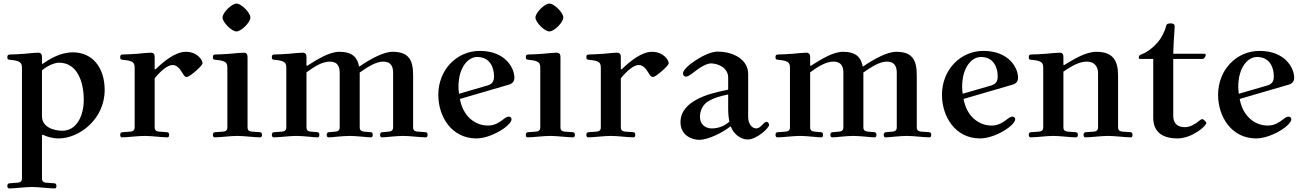

<svg xmlns="http://www.w3.org/2000/svg" viewBox="-20 -763 7295 1075"><path d="M21 278C21 288 26 292 32 292C45 292 72 290 92 288C115 286 140 284 159 284C178 284 203 286 226 288C246 290 273 292 286 292C292 292 296 288 296 278C296 269 292 263 282 263L240 260C227 259 215 255 215 236V-5L219 -9C244 3 273 12 309 12C422 12 566 -94 566 -259C566 -387 496 -470 388 -470C317 -470 255 -431 218 -405L215 -407V-440C215 -454 214 -468 193 -468C177 -468 150 -465 118 -462C93 -460 52 -458 38 -458C25 -458 21 -454 21 -442C21 -429 27 -429 38 -428C52 -427 73 -424 85 -418C97 -412 103 -404 103 -383V236C103 255 90 259 77 260L35 263C25 263 21 269 21 278ZM215 -112V-369C242 -392 282 -412 311 -412C416 -412 449 -298 449 -205C449 -110 406 -31 330 -31C281 -31 215 -51 215 -112Z M653 -8C653 2 657 6 663 6C676 6 703 4 723 2C746 0 771 -2 790 -2C809 -2 834 0 857 2C877 4 904 6 917 6C923 6 927 2 927 -8C927 -17 924 -23 914 -23L872 -26C859 -27 846 -31 846 -50V-325C880 -366 918 -399 946 -399C971 -399 987 -378 1001 -355C1010 -340 1015 -332 1026 -332C1035 -332 1058 -349 1079 -368C1098 -385 1114 -401 1114 -409C1114 -427 1084 -473 1021 -473C964 -473 901 -424 850 -374L846 -377V-440C846 -454 845 -468 824 -468C808 -468 781 -465 749 -462C724 -460 683 -458 669 -458C656 -458 653 -454 653 -442C653 -429 659 -429 670 -428C684 -427 705 -424 717 -418C729 -412 734 -404 734 -383V-50C734 -31 722 -27 709 -26L667 -23C657 -23 653 -17 653 -8Z M1226 -665C1226 -638 1277 -587 1304 -587C1331 -587 1382 -638 1382 -665C1382 -692 1331 -743 1304 -743C1277 -743 1226 -692 1226 -665ZM1172 -8C1172 2 1176 6 1182 6C1195 6 1222 4 1242 2C1265 0 1290 -2 1309 -2C1328 -2 1353 0 1376 2C1396 4 1423 6 1436 6C1442 6 1447 2 1447 -8C1447 -17 1443 -23 1433 -23L1391 -26C1378 -27 1366 -31 1366 -50V-440C1366 -454 1365 -468 1344 -468C1328 -468 1300 -465 1268 -462C1243 -460 1202 -458 1188 -458C1175 -458 1172 -454 1172 -442C1172 -429 1178 -429 1189 -428C1203 -427 1224 -424 1236 -418C1248 -412 1253 -404 1253 -383V-50C1253 -31 1241 -27 1228 -26L1186 -23C1176 -23 1172 -17 1172 -8Z M1502 -8C1502 2 1507 6 1513 6C1526 6 1553 4 1573 2C1596 0 1620 -2 1639 -2C1658 -2 1683 0 1706 2C1726 4 1748 6 1758 6C1764 6 1768 2 1768 -8C1768 -17 1765 -23 1755 -23L1721 -26C1708 -27 1696 -31 1696 -50V-358C1732 -384 1780 -418 1826 -418C1878 -418 1882 -380 1882 -353V-50C1882 -31 1870 -27 1857 -26L1823 -23C1813 -23 1809 -17 1809 -8C1809 2 1814 6 1820 6C1830 6 1851 4 1871 2C1894 0 1919 -2 1938 -2C1957 -2 1982 0 2005 2C2025 4 2047 6 2057 6C2063 6 2067 2 2067 -8C2067 -17 2064 -23 2054 -23L2020 -26C2007 -27 1994 -31 1994 -50V-357C2034 -385 2083 -418 2125 -418C2177 -418 2181 -380 2181 -353V-50C2181 -31 2169 -27 2156 -26L2122 -23C2112 -23 2108 -17 2108 -8C2108 2 2112 6 2118 6C2128 6 2150 4 2170 2C2193 0 2218 -2 2237 -2C2256 -2 2281 0 2304 2C2324 4 2351 6 2364 6C2370 6 2374 2 2374 -8C2374 -17 2371 -23 2361 -23L2319 -26C2306 -27 2293 -31 2293 -50V-340C2293 -422 2273 -473 2178 -473C2126 -473 2051 -431 1993 -391L1990 -392C1981 -442 1952 -473 1880 -473C1823 -473 1756 -430 1699 -394L1696 -397V-440C1696 -454 1695 -468 1674 -468C1658 -468 1630 -465 1598 -462C1573 -460 1532 -458 1518 -458C1505 -458 1502 -454 1502 -442C1502 -429 1508 -429 1519 -428C1533 -427 1554 -424 1566 -418C1578 -412 1583 -404 1583 -383V-50C1583 -31 1571 -27 1558 -26L1516 -23C1506 -23 1502 -17 1502 -8Z M2434 -232C2434 -111 2508 12 2647 12C2732 12 2844 -61 2844 -95C2844 -103 2839 -110 2829 -110C2818 -110 2810 -104 2793 -91C2777 -79 2750 -60 2713 -60C2635 -60 2571 -117 2555 -209L2829 -289C2848 -294 2860 -306 2860 -328C2860 -383 2809 -478 2666 -478C2538 -478 2434 -373 2434 -232ZM2547 -277C2547 -385 2600 -444 2652 -444C2724 -444 2746 -384 2746 -336C2746 -304 2733 -291 2708 -284L2550 -238C2548 -251 2547 -265 2547 -277Z M2978 -665C2978 -638 3029 -587 3056 -587C3083 -587 3134 -638 3134 -665C3134 -692 3083 -743 3056 -743C3029 -743 2978 -692 2978 -665ZM2924 -8C2924 2 2928 6 2934 6C2947 6 2974 4 2994 2C3017 0 3042 -2 3061 -2C3080 -2 3105 0 3128 2C3148 4 3175 6 3188 6C3194 6 3199 2 3199 -8C3199 -17 3195 -23 3185 -23L3143 -26C3130 -27 3118 -31 3118 -50V-440C3118 -454 3117 -468 3096 -468C3080 -468 3052 -465 3020 -462C2995 -460 2954 -458 2940 -458C2927 -458 2924 -454 2924 -442C2924 -429 2930 -429 2941 -428C2955 -427 2976 -424 2988 -418C3000 -412 3005 -404 3005 -383V-50C3005 -31 2993 -27 2980 -26L2938 -23C2928 -23 2924 -17 2924 -8Z M3263 -8C3263 2 3267 6 3273 6C3286 6 3313 4 3333 2C3356 0 3381 -2 3400 -2C3419 -2 3444 0 3467 2C3487 4 3514 6 3527 6C3533 6 3537 2 3537 -8C3537 -17 3534 -23 3524 -23L3482 -26C3469 -27 3456 -31 3456 -50V-325C3490 -366 3528 -399 3556 -399C3581 -399 3597 -378 3611 -355C3620 -340 3625 -332 3636 -332C3645 -332 3668 -349 3689 -368C3708 -385 3724 -401 3724 -409C3724 -427 3694 -473 3631 -473C3574 -473 3511 -424 3460 -374L3456 -377V-440C3456 -454 3455 -468 3434 -468C3418 -468 3391 -465 3359 -462C3334 -460 3293 -458 3279 -458C3266 -458 3263 -454 3263 -442C3263 -429 3269 -429 3280 -428C3294 -427 3315 -424 3327 -418C3339 -412 3344 -404 3344 -383V-50C3344 -31 3332 -27 3319 -26L3277 -23C3267 -23 3263 -17 3263 -8Z M3790 -79C3790 -6 3852 20 3896 20C3942 20 4025 -19 4069 -55H4072C4086 -13 4127 18 4166 18C4218 18 4286 -47 4286 -63C4286 -74 4278 -81 4272 -81C4265 -81 4256 -73 4248 -64C4237 -52 4226 -44 4214 -44C4190 -44 4169 -70 4169 -107V-348C4169 -429 4088 -474 3997 -474C3931 -474 3804 -386 3804 -353C3804 -342 3810 -334 3821 -334C3835 -334 3860 -355 3873 -365C3903 -389 3939 -408 3960 -408C3999 -408 4057 -385 4057 -328V-261C3987 -246 3931 -234 3874 -202C3837 -181 3790 -143 3790 -79ZM3899 -108C3899 -137 3910 -174 3944 -195C3978 -216 4017 -226 4057 -234V-155C4057 -123 4060 -101 4064 -82C4033 -55 3999 -44 3965 -44C3932 -44 3899 -64 3899 -108Z M4322 -8C4322 2 4327 6 4333 6C4346 6 4373 4 4393 2C4416 0 4440 -2 4459 -2C4478 -2 4503 0 4526 2C4546 4 4568 6 4578 6C4584 6 4588 2 4588 -8C4588 -17 4585 -23 4575 -23L4541 -26C4528 -27 4516 -31 4516 -50V-358C4552 -384 4600 -418 4646 -418C4698 -418 4702 -380 4702 -353V-50C4702 -31 4690 -27 4677 -26L4643 -23C4633 -23 4629 -17 4629 -8C4629 2 4634 6 4640 6C4650 6 4671 4 4691 2C4714 0 4739 -2 4758 -2C4777 -2 4802 0 4825 2C4845 4 4867 6 4877 6C4883 6 4887 2 4887 -8C4887 -17 4884 -23 4874 -23L4840 -26C4827 -27 4814 -31 4814 -50V-357C4854 -385 4903 -418 4945 -418C4997 -418 5001 -380 5001 -353V-50C5001 -31 4989 -27 4976 -26L4942 -23C4932 -23 4928 -17 4928 -8C4928 2 4932 6 4938 6C4948 6 4970 4 4990 2C5013 0 5038 -2 5057 -2C5076 -2 5101 0 5124 2C5144 4 5171 6 5184 6C5190 6 5194 2 5194 -8C5194 -17 5191 -23 5181 -23L5139 -26C5126 -27 5113 -31 5113 -50V-340C5113 -422 5093 -473 4998 -473C4946 -473 4871 -431 4813 -391L4810 -392C4801 -442 4772 -473 4700 -473C4643 -473 4576 -430 4519 -394L4516 -397V-440C4516 -454 4515 -468 4494 -468C4478 -468 4450 -465 4418 -462C4393 -460 4352 -458 4338 -458C4325 -458 4322 -454 4322 -442C4322 -429 4328 -429 4339 -428C4353 -427 4374 -424 4386 -418C4398 -412 4403 -404 4403 -383V-50C4403 -31 4391 -27 4378 -26L4336 -23C4326 -23 4322 -17 4322 -8Z M5254 -232C5254 -111 5328 12 5467 12C5552 12 5664 -61 5664 -95C5664 -103 5659 -110 5649 -110C5638 -110 5630 -104 5613 -91C5597 -79 5570 -60 5533 -60C5455 -60 5391 -117 5375 -209L5649 -289C5668 -294 5680 -306 5680 -328C5680 -383 5629 -478 5486 -478C5358 -478 5254 -373 5254 -232ZM5367 -277C5367 -385 5420 -444 5472 -444C5544 -444 5566 -384 5566 -336C5566 -304 5553 -291 5528 -284L5370 -238C5368 -251 5367 -265 5367 -277Z M5740 -8C5740 2 5745 6 5751 6C5764 6 5791 4 5811 2C5834 0 5858 -2 5877 -2C5896 -2 5921 0 5944 2C5964 4 5991 6 6004 6C6010 6 6015 2 6015 -8C6015 -17 6011 -23 6001 -23L5959 -26C5946 -27 5934 -31 5934 -50V-362C5971 -387 6018 -418 6064 -418C6116 -418 6128 -380 6128 -353V-50C6128 -31 6116 -27 6103 -26L6061 -23C6051 -23 6047 -17 6047 -8C6047 2 6051 6 6057 6C6070 6 6097 4 6117 2C6140 0 6165 -2 6184 -2C6203 -2 6228 0 6251 2C6271 4 6298 6 6311 6C6317 6 6321 2 6321 -8C6321 -17 6318 -23 6308 -23L6266 -26C6253 -27 6240 -31 6240 -50V-340C6240 -422 6213 -473 6118 -473C6061 -473 5994 -433 5937 -398L5934 -401V-440C5934 -454 5933 -468 5912 -468C5896 -468 5868 -465 5836 -462C5811 -460 5770 -458 5756 -458C5743 -458 5740 -454 5740 -442C5740 -429 5746 -429 5757 -428C5771 -427 5792 -424 5804 -418C5816 -412 5821 -404 5821 -383V-50C5821 -31 5809 -27 5796 -26L5754 -23C5744 -23 5740 -17 5740 -8Z M6356 -439C6356 -435 6359 -433 6363 -433H6437V-104C6437 -29 6482 12 6573 12C6652 12 6734 -56 6734 -75C6734 -80 6719 -96 6711 -96C6705 -96 6699 -90 6691 -84C6675 -71 6645 -51 6615 -51C6560 -51 6549 -85 6549 -116V-433H6712C6723 -433 6731 -448 6731 -455C6731 -459 6727 -462 6723 -462H6549C6549 -489 6553 -554 6555 -581C6556 -600 6557 -606 6557 -614C6557 -629 6547 -632 6536 -632C6523 -632 6513 -631 6510 -620C6501 -584 6481 -548 6462 -526C6435 -495 6405 -472 6372 -459C6361 -455 6356 -452 6356 -439Z M6800 -232C6800 -111 6874 12 7013 12C7098 12 7210 -61 7210 -95C7210 -103 7205 -110 7195 -110C7184 -110 7176 -104 7159 -91C7143 -79 7116 -60 7079 -60C7001 -60 6937 -117 6921 -209L7195 -289C7214 -294 7226 -306 7226 -328C7226 -383 7175 -478 7032 -478C6904 -478 6800 -373 6800 -232ZM6913 -277C6913 -385 6966 -444 7018 -444C7090 -444 7112 -384 7112 -336C7112 -304 7099 -291 7074 -284L6916 -238C6914 -251 6913 -265 6913 -277Z"/></svg>

Font: Monomakh Unicode
Style: Regular
Weight: 400
Version: Version 1.2